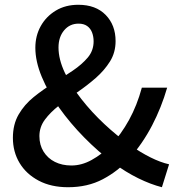

<svg xmlns="http://www.w3.org/2000/svg" viewBox="-20 -770 746 804"><path d="M265 14Q194 14 142 -13.5Q90 -41 62 -87.5Q34 -134 34 -193Q34 -249 58 -290.5Q82 -332 121 -363.5Q160 -395 203 -421.5Q246 -448 284.5 -474Q323 -500 347.5 -529Q372 -558 372 -597Q372 -617 365.5 -634Q359 -651 345 -661Q331 -671 309 -671Q272 -671 248.5 -643Q225 -615 225 -571Q225 -522 251 -466.5Q277 -411 320.5 -355.5Q364 -300 417 -250.5Q470 -201 524 -163Q568 -132 610 -111Q652 -90 688 -82L658 14Q611 2 559 -23.5Q507 -49 454 -88Q391 -135 332.5 -194.5Q274 -254 228 -318.5Q182 -383 155 -448Q128 -513 128 -570Q128 -620 150.5 -660.5Q173 -701 213.5 -725.5Q254 -750 308 -750Q381 -750 422.5 -707.5Q464 -665 464 -598Q464 -550 440.5 -512.5Q417 -475 381 -443.5Q345 -412 304 -384Q263 -356 227 -328Q191 -300 168 -269Q145 -238 145 -200Q145 -163 162.5 -135Q180 -107 210 -92Q240 -77 279 -77Q322 -77 363.5 -100Q405 -123 442 -159Q487 -207 520.5 -268Q554 -329 574 -403H680Q656 -320 617 -245Q578 -170 522 -106Q474 -53 410.5 -19.5Q347 14 265 14Z"/></svg>

Font: Noto Sans TC Thin Medium
Style: Regular
Weight: 500
Version: Version 2.004-H2;hotconv 1.0.118;makeotfexe 2.5.65603